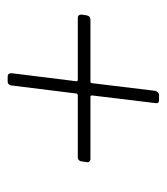

<svg xmlns="http://www.w3.org/2000/svg" viewBox="13 -573 435 501"><g transform="rotate(-90 230.5 -322.5)"><path d="M443 -327 441 -314Q439 -304 430 -304H268Q264 -304 264 -300L244 -135Q243 -131 240 -128Q237 -125 233 -125H220Q210 -125 212 -135L232 -300Q232 -304 228 -304H66Q62 -304 59.5 -307Q57 -310 58 -314L60 -327Q60 -331 63 -334Q66 -337 70 -337H232Q234 -337 235.5 -338Q237 -339 237 -341L258 -510Q258 -514 261 -517Q264 -520 269 -520H281Q290 -520 290 -510L269 -341Q269 -337 272 -337H434Q443 -337 443 -327Z"/></g></svg>

Font: Barlow Semi Condensed ExLight
Style: Italic
Weight: 275
Width: 4
Italic angle: -7°
Designer: Jeremy Tribby
Foundry: Tribby Type
Version: Version 1.408